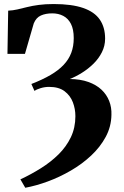

<svg xmlns="http://www.w3.org/2000/svg" viewBox="-20 -770 598 927"><path d="M102 136.5 78.5 96Q130 72 177.5 42.2Q225 12.5 262.5 -24.5Q300 -61.5 322 -107.2Q344 -153 344 -209Q344 -244 331.8 -276.2Q319.5 -308.5 291.8 -329.5Q264 -350.5 217 -350.5Q196.5 -350.5 176.5 -344.5Q156.5 -338.5 146.5 -331L131.5 -364.5Q185.5 -385.5 224 -408Q262.5 -430.5 287.2 -456.8Q312 -483 324 -514.8Q336 -546.5 336 -586Q336 -628.5 322.5 -654.8Q309 -681 285.5 -693.2Q262 -705.5 232.5 -705.5Q200.5 -705.5 177.5 -695.2Q154.5 -685 143 -657L100.5 -510H16L19.5 -718.5Q42 -719.5 64 -724.5Q86 -729.5 110.8 -735.8Q135.5 -742 166.8 -746.2Q198 -750.5 239 -750.5Q326.5 -750.5 381.5 -731.5Q436.5 -712.5 462 -675.2Q487.5 -638 487.5 -583.5Q487.5 -548.5 472 -517.8Q456.5 -487 431.2 -462.2Q406 -437.5 376 -418.8Q346 -400 317 -388.5Q368.5 -388 406.8 -374.2Q445 -360.5 470 -337Q495 -313.5 507.2 -282.2Q519.5 -251 518 -215Q517 -158.5 490.5 -109.2Q464 -60 420.2 -19Q376.5 22 322.2 53.5Q268 85 211 106Q154 127 102 136.5Z"/></svg>

Font: Merriweather 72pt ExtraBold
Style: Regular
Weight: 800
Version: Version 2.100